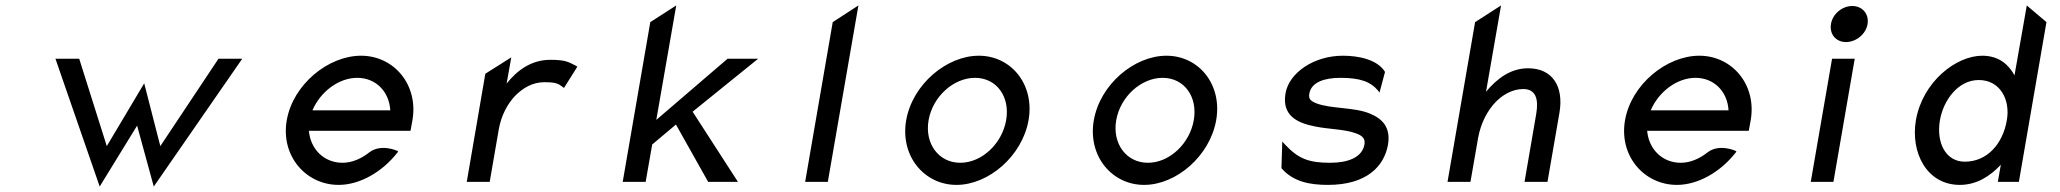

<svg xmlns="http://www.w3.org/2000/svg" viewBox="-20 -666 7544 703"><path d="M371 -131 270 -451H183L345 17L482 -206L543 17L867 -451H780L567 -131L508 -361Z M1483 -187 1490 -225C1513 -356 1422 -462 1302 -462C1182 -462 1053 -357 1030 -226C1007 -95 1100 11 1220 11C1297 11 1379 -36 1434 -106L1438 -111L1434 -114C1434 -114 1375 -141 1332 -108C1303 -85 1269 -70 1234 -70C1167 -70 1117 -119 1111 -187ZM1124 -262C1153 -330 1220 -381 1288 -381C1356 -381 1405 -331 1409 -262Z M2089 -425C2063 -438 2053 -447 1995 -447C1925 -447 1873 -408 1835 -360L1852 -456L1757 -396L1689 0H1773L1806 -191C1815 -244 1839 -287 1867 -316C1894 -343 1929 -365 1973 -365C2018 -365 2025 -359 2041 -347L2045 -344L2094 -422Z M2516 -257 2756 -451H2644L2383 -227L2456 -646L2361 -585L2260 0H2344L2368 -137L2455 -210L2573 0H2682Z M3011 0 3123 -646 3029 -585 2928 0Z M3550 -381C3629 -381 3679 -312 3664 -226C3649 -140 3575 -70 3496 -70C3417 -70 3365 -140 3380 -226C3395 -312 3471 -381 3550 -381ZM3482 11C3600 11 3723 -95 3746 -226C3769 -357 3682 -462 3564 -462C3446 -462 3321 -357 3298 -226C3275 -95 3364 11 3482 11Z M4237 -381C4316 -381 4366 -312 4351 -226C4336 -140 4262 -70 4183 -70C4104 -70 4052 -140 4067 -226C4082 -312 4158 -381 4237 -381ZM4169 11C4287 11 4410 -95 4433 -226C4456 -357 4369 -462 4251 -462C4133 -462 4008 -357 3985 -226C3962 -95 4051 11 4169 11Z M4673 -49C4716 0 4777 11 4842 11C4984 11 5048 -57 5062 -136C5073 -201 5040 -232 4996 -250C4940 -274 4852 -267 4799 -288C4782 -295 4770 -302 4774 -323C4781 -365 4829 -381 4888 -381C4960 -381 4998 -367 5026 -334L5031 -327L5051 -402V-403C5024 -447 4957 -462 4897 -462C4790 -462 4700 -399 4687 -325C4672 -241 4733 -215 4795 -203C4841 -193 4905 -193 4944 -178C4964 -171 4980 -161 4976 -138C4968 -89 4915 -70 4850 -70C4771 -70 4733 -85 4683 -139L4675 -148L4672 -51Z M5690 -254C5706 -349 5665 -416 5575 -416C5510 -416 5460 -377 5421 -330L5476 -646L5381 -585L5280 0H5364L5392 -161C5402 -216 5426 -260 5454 -290C5479 -317 5516 -340 5557 -340C5603 -340 5614 -304 5605 -250L5562 0H5646Z M6383 -187 6390 -225C6413 -356 6322 -462 6202 -462C6082 -462 5953 -357 5930 -226C5907 -95 6000 11 6120 11C6197 11 6279 -36 6334 -106L6338 -111L6334 -114C6334 -114 6275 -141 6232 -108C6203 -85 6169 -70 6134 -70C6067 -70 6017 -119 6011 -187ZM6024 -262C6053 -330 6120 -381 6188 -381C6256 -381 6305 -331 6309 -262Z M6739 -512C6776 -512 6812 -541 6818 -578C6824 -615 6799 -644 6762 -644C6725 -644 6690 -615 6684 -578C6678 -541 6702 -512 6739 -512ZM6771 -451H6688L6610 0H6693Z M7306 -63 7295 0H7372L7473 -585L7401 -646L7356 -390C7335 -429 7299 -462 7238 -462C7143 -462 7020 -368 6995 -226C6975 -108 7034 11 7156 11C7218 11 7268 -22 7306 -63ZM7328 -226C7313 -138 7255 -74 7174 -74C7103 -74 7069 -145 7083 -226C7096 -300 7150 -373 7225 -373C7305 -373 7341 -299 7328 -226Z"/></svg>

Font: Charger Monospace
Style: Regular
Weight: 400
Designer: Jasper
Foundry: Cannot Into Space Fonts
Version: Version 0.980